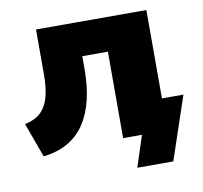

<svg xmlns="http://www.w3.org/2000/svg" viewBox="-72 -576 829 783"><g transform="rotate(-10 342.0 -184.5)"><path d="M435 129 477 0H410V-132H672L584 129ZM67 17 15 -126Q45 -132 66 -145.5Q87 -159 100.5 -182Q114 -205 120 -237.5Q126 -270 126 -312V-498H583V0H399V-358H293V-306Q293 -235 279.5 -178.5Q266 -122 238.5 -80.5Q211 -39 168.5 -14.5Q126 10 67 17Z"/></g></svg>

Font: Nunito Sans 10pt Black
Style: Regular
Weight: 900
Designer: Vernon Adams
Foundry: Vernon Adams
Version: Version 3.101;gftools[0.9.27]